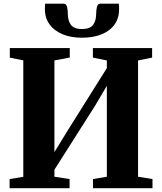

<svg xmlns="http://www.w3.org/2000/svg" viewBox="-20 -998 860 1018"><path d="M31 0V-48.5L103.5 -60.5V-678L32 -692.5V-743H350V-693L268.5 -677.5V-191.5L339.5 -307L546.5 -637V-677.5L472.5 -692.5V-743H786.5V-692.5L712 -677.5V-61L788.5 -48.5V0H473V-48.5L546.5 -61V-543L484.5 -438L268.5 -98V-61L349 -48.5V0ZM318 -978.5Q331.5 -978.5 335.5 -961.2Q339.5 -944 339.5 -926.5Q339.5 -887 356.5 -865.5Q373.5 -844 414.5 -844Q456 -844 473 -865.5Q490 -887 490 -926.5Q490 -944 494 -961.2Q498 -978.5 511 -978.5H610Q610.5 -971.5 611 -964.5Q611.5 -957.5 611.5 -950Q611.5 -902 587.2 -868Q563 -834 518.8 -816Q474.5 -798 414.5 -798Q356 -798 312 -816.2Q268 -834.5 243 -868.5Q218 -902.5 218 -950Q218 -957.5 218.5 -964.5Q219 -971.5 219.5 -978.5Z"/></svg>

Font: Merriweather 60pt ExtraBold
Style: Regular
Weight: 800
Version: Version 2.100